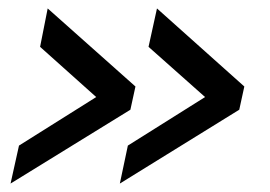

<svg xmlns="http://www.w3.org/2000/svg" viewBox="-20 -489 641 455"><path d="M289 -229 5 -54 25 -144 208 -259 75 -378 93 -469 301 -284ZM547 -229 264 -54 283 -144 466 -259 332 -378 352 -469 559 -284Z"/></svg>

Font: Raleway-v4020 SemiBold
Style: Italic
Weight: 600
Italic angle: -12°
Designer: Matt McInerney, Pablo Impallari, Rodrigo Fuenzalida
Foundry: Matt McInerney, Pablo Impallari, Rodrigo Fuenzalida
Version: Version 4.020;PS 004.020;hotconv 1.0.88;makeotf.lib2.5.64775